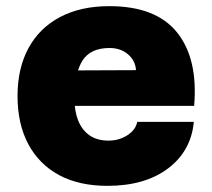

<svg xmlns="http://www.w3.org/2000/svg" viewBox="-20 -592 690 624"><path d="M329 12Q237 12 172 -23Q107 -58 72 -123.5Q37 -189 37 -280Q37 -370 72.5 -435.5Q108 -501 175 -536.5Q242 -572 335 -572Q487 -572 555.5 -486.5Q624 -401 611 -248H182L183 -363L422 -364Q420 -395 396 -415.5Q372 -436 336 -436Q274 -436 248 -395Q222 -354 222 -271Q222 -231 234 -200.5Q246 -170 270.5 -152.5Q295 -135 333 -135Q367 -135 394 -152.5Q421 -170 426 -196H610Q601 -101 526 -44.5Q451 12 329 12Z"/></svg>

Font: Azeret Mono ExtraBold
Style: Regular
Weight: 800
Designer: Martin Vácha
Foundry: Displaay
Version: Version 1.002